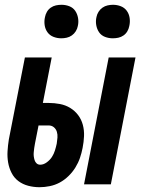

<svg xmlns="http://www.w3.org/2000/svg" viewBox="-20 -770 590 802"><path d="M331 0 434 -530H546L443 0ZM145 12Q121 12 98 6Q75 0 57 -13.5Q39 -27 28.5 -47.5Q18 -68 14 -91Q10 -114 11.5 -138.5Q13 -163 17 -188L84 -530H196L159 -340H183Q207 -340 230.5 -335.5Q254 -331 273.5 -319Q293 -307 306.5 -289Q320 -271 326 -248.5Q332 -226 331 -201.5Q330 -177 325 -152Q321 -131 314 -110.5Q307 -90 295 -70.5Q283 -51 266 -34.5Q249 -18 229.5 -7.5Q210 3 188 7.5Q166 12 145 12ZM148 -82Q162 -82 175.5 -92Q189 -102 197 -114.5Q205 -127 209.5 -141.5Q214 -156 217 -170Q219 -183 220 -195.5Q221 -208 217.5 -219.5Q214 -231 205 -238.5Q196 -246 183 -246H141L126 -170Q124 -161 123 -152Q122 -143 121 -134.5Q120 -126 121 -117.5Q122 -109 124.5 -101Q127 -93 133 -87.5Q139 -82 148 -82ZM451 -610Q434 -610 418.5 -616Q403 -622 394 -635Q385 -648 382 -665Q379 -682 383 -699Q385 -710 391.5 -720.5Q398 -731 408 -738Q418 -745 429.5 -747.5Q441 -750 452 -750Q469 -750 484.5 -744Q500 -738 509.5 -725Q519 -712 521.5 -695Q524 -678 520 -661Q518 -650 512 -639.5Q506 -629 496 -622Q486 -615 474.5 -612.5Q463 -610 451 -610ZM236 -610Q219 -610 203.5 -616Q188 -622 178.5 -635Q169 -648 166.5 -665Q164 -682 168 -699Q170 -710 176 -720.5Q182 -731 192 -738Q202 -745 213.5 -747.5Q225 -750 237 -750Q254 -750 269.5 -744Q285 -738 294 -725Q303 -712 306 -695Q309 -678 305 -661Q303 -650 296.5 -639.5Q290 -629 280 -622Q270 -615 258.5 -612.5Q247 -610 236 -610Z"/></svg>

Font: Lode Term
Style: Bold Italic
Weight: 700
Italic angle: -11°
Monospace: yes
Designer: Belleve Invis
Foundry: Belleve Invis
Version: Version 29.2.0